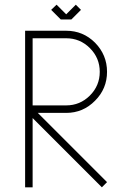

<svg xmlns="http://www.w3.org/2000/svg" viewBox="-20 -798 562 818"><path d="M436 -22 414 0 119 -295V0H87V-667H262Q334 -667 385 -616Q436 -564 436 -492Q436 -420 385 -369Q334 -317 262 -317H141ZM119 -349H262Q321 -349 363 -391Q405 -433 405 -492Q405 -551 363 -593Q321 -635 262 -635H119ZM284 -715H239L198 -756L221 -778L262 -737L303 -778L325 -756Z"/></svg>

Font: Zector
Style: Regular
Weight: 400
Designer: GGBot
Version: 0.72